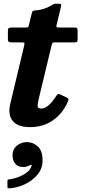

<svg xmlns="http://www.w3.org/2000/svg" viewBox="-20 -668 460 1033"><path d="M47.5 166.5Q47.5 135 70.5 115.8Q93.5 96.5 125.5 96.5Q157.5 96.5 183.2 119.8Q209 143 209 195.5Q209 239 181.5 271.8Q154 304.5 113.2 323.5Q72.5 342.5 32.5 345Q25 345.5 22.5 344.2Q20 343 20 335V305.5Q20 299 22.8 298.2Q25.5 297.5 31 297Q52 294.5 77.2 285.2Q102.5 276 122.5 261.2Q142.5 246.5 148.5 227.5Q153 219.5 149 219Q145 218.5 139 222Q124.5 230.5 104.5 230.5Q77 230.5 62.2 213Q47.5 195.5 47.5 166.5ZM44 -520H119.5Q131 -520 132.5 -523Q134 -526 136 -535.5L151 -597Q153 -606.5 156.5 -608.5Q160 -610.5 170 -612Q201 -614.5 222.8 -623Q244.5 -631.5 256 -638.5Q267 -645.5 271 -646.8Q275 -648 290.5 -648Q302.5 -648 306.8 -645.8Q311 -643.5 308.5 -634L285 -536Q282.5 -526 283.8 -523Q285 -520 298 -520H379Q390 -520 393.8 -517.5Q397.5 -515 397.5 -503.5V-460.5Q397.5 -446.5 395 -443.2Q392.5 -440 378.5 -440H275.5Q265 -440 262.5 -437Q260 -434 258 -426L188 -134.5Q184 -118 182.5 -101Q181 -84 202 -84Q238 -84 279 -146.5Q284.5 -155 289.2 -159.8Q294 -164.5 303.5 -160L336.5 -144.5Q347 -139.5 348.2 -135.2Q349.5 -131 344 -119Q317.5 -57.5 265 -20.8Q212.5 16 142 16Q75.5 16 48.8 -16.8Q22 -49.5 34.5 -106L110 -422.5Q112.5 -431.5 111.2 -435.8Q110 -440 97.5 -440H42.5Q31.5 -440 27 -443.2Q22.5 -446.5 22.5 -458.5V-501.5Q22.5 -513.5 27.5 -516.8Q32.5 -520 44 -520Z"/></svg>

Font: Besley*
Style: Bold Italic
Weight: 700
Italic angle: -13°
Designer: Owen Earl
Foundry: indestructible type*
Version: Version 2.000; ttfautohint (v1.8.3)